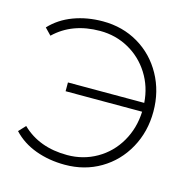

<svg xmlns="http://www.w3.org/2000/svg" viewBox="-98 -745 836 846"><g transform="rotate(15 320.0 -322.0)"><path d="M270 5Q198 5 136.5 -17.5Q75 -40 33 -85L62 -116Q141 -39 269 -39Q342 -39 403 -74Q464 -109 500 -171Q536 -233 539 -309H190V-349H538Q533 -422 496 -480.5Q459 -539 399.5 -572Q340 -605 269 -605Q142 -605 62 -528L33 -558Q75 -603 136.5 -626Q198 -649 270 -649Q360 -649 432 -606.5Q504 -564 545.5 -489Q587 -414 587 -322Q587 -230 545.5 -155Q504 -80 432 -37.5Q360 5 270 5Z"/></g></svg>

Font: Montserrat Ace
Style: Light
Weight: 300
Designer: Julieta Ulanovsky
Foundry: Julieta Ulanovsky
Version: Version 1